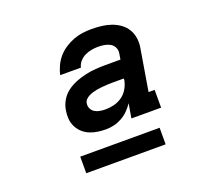

<svg xmlns="http://www.w3.org/2000/svg" viewBox="-96 -813 792 741"><g transform="rotate(-20 300.0 -442.0)"><path d="M269 -317Q252 -317 235 -319.5Q218 -322 202.5 -328.5Q187 -335 175 -346Q163 -357 155.5 -372Q148 -387 146.5 -404Q145 -421 148 -438Q151 -459 162 -478Q173 -497 190.5 -510Q208 -523 228.5 -531Q249 -539 269.5 -543.5Q290 -548 310.5 -549.5Q331 -551 351 -551H413L417 -576Q419 -588 413.5 -599.5Q408 -611 397 -617Q386 -623 373.5 -625Q361 -627 348 -627Q335 -627 321 -624.5Q307 -622 294.5 -616Q282 -610 272 -599Q262 -588 259 -574H174Q178 -593 186.5 -611Q195 -629 208 -644Q221 -659 238 -670Q255 -681 273.5 -688Q292 -695 310.5 -697.5Q329 -700 348 -700Q369 -700 389.5 -697.5Q410 -695 428.5 -688.5Q447 -682 463 -670.5Q479 -659 489 -642Q499 -625 501.5 -604.5Q504 -584 500 -564L472 -396H497V-323H375L385 -382Q375 -367 362.5 -354.5Q350 -342 334.5 -333.5Q319 -325 302.5 -321Q286 -317 270 -317ZM293 -390Q311 -390 329 -394.5Q347 -399 362.5 -410Q378 -421 387.5 -438Q397 -455 400 -472V-478H351Q343 -478 335 -477.5Q327 -477 319 -476.5Q311 -476 302.5 -475Q294 -474 286 -472.5Q278 -471 270 -468.5Q262 -466 254 -462Q246 -458 240 -451.5Q234 -445 233 -437Q231 -425 236 -415Q241 -405 250 -399.5Q259 -394 270.5 -392Q282 -390 293 -390ZM139 -184V-252H465V-184Z"/></g></svg>

Font: Iosevka Curly Slab SmBdExObl
Style: Regular
Weight: 600
Width: 7
Italic angle: -9°
Monospace: yes
Designer: Belleve Invis
Foundry: Belleve Invis
Version: Version 11.1.0; ttfautohint (v1.8.3)